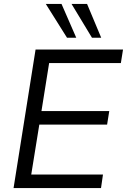

<svg xmlns="http://www.w3.org/2000/svg" viewBox="-20 -957 646 977"><path d="M49 0 161 -705H606L595 -636H230L191 -392H536L525 -323H180L139 -69H504L494 0ZM448 -765 344 -937H423L495 -765ZM321 -765 213 -937H293L368 -765Z"/></svg>

Font: Nunito Sans
Style: Italic
Weight: 400
Italic angle: -9°
Designer: Vernon Adams
Foundry: Vernon Adams
Version: Version 3.006; ttfautohint (v1.8.3)